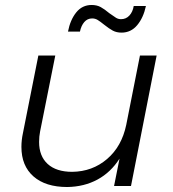

<svg xmlns="http://www.w3.org/2000/svg" viewBox="-20 -747 696 771"><path d="M66 -157Q66 -184 72 -212L134 -524H202L141 -219Q137 -199 137 -177Q137 -120 171.5 -88.5Q206 -57 270 -57Q351 -58 410 -108.5Q469 -159 487 -246L542 -524H609L506 0H438L460 -110Q425 -55 371.5 -26Q318 3 250 4Q163 4 114.5 -38.5Q66 -81 66 -157ZM468 -616Q448 -616 433 -624Q418 -632 398 -648Q382 -661 372 -667Q362 -673 350 -673Q331 -673 318.5 -658.5Q306 -644 301 -620H253Q262 -667 286 -697Q310 -727 348 -727Q369 -727 384.5 -718.5Q400 -710 419 -694Q437 -681 446 -675.5Q455 -670 466 -670Q486 -670 499.5 -684.5Q513 -699 517 -723H566Q556 -676 531 -646Q506 -616 468 -616Z"/></svg>

Font: Gontserrat Light
Style: Italic
Weight: 300
Italic angle: -11.3°
Designer: Julieta Ulanovsky
Foundry: Julieta Ulanovsky
Version: Version 6.001